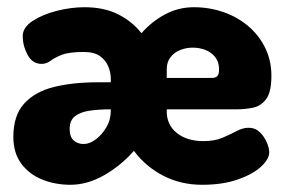

<svg xmlns="http://www.w3.org/2000/svg" viewBox="-20 -502 796 532"><path d="M175 10Q133 10 97 -4.5Q61 -19 39 -48.5Q17 -78 17 -123Q17 -182 47 -215Q77 -248 129.5 -261Q182 -274 251 -274H287V-284Q287 -301 280 -318Q273 -335 257 -346.5Q241 -358 212 -358Q171 -358 151 -350Q131 -342 120 -333.5Q109 -325 95 -325Q70 -325 56.5 -350Q43 -375 43 -402Q43 -426 70.5 -444Q98 -462 137.5 -472Q177 -482 214 -482Q268 -482 307 -462.5Q346 -443 372 -410Q401 -443 438 -462.5Q475 -482 517 -482Q560 -482 599 -468.5Q638 -455 668 -429.5Q698 -404 715 -369Q732 -334 732 -292Q732 -247 717.5 -227.5Q703 -208 680.5 -203.5Q658 -199 635 -199H442V-193Q442 -156 470 -133.5Q498 -111 544 -111Q575 -111 597 -120.5Q619 -130 636 -139Q653 -148 669 -148Q687 -148 699.5 -136Q712 -124 719 -108Q726 -92 726 -80Q726 -61 703 -40Q680 -19 638.5 -4.5Q597 10 540 10Q481 10 432.5 -15Q384 -40 351 -84Q315 -43 268.5 -16.5Q222 10 175 10ZM212 -103Q228 -103 245 -115.5Q262 -128 274.5 -149Q287 -170 287 -195V-199H283Q255 -199 229.5 -195.5Q204 -192 188.5 -180.5Q173 -169 173 -145Q173 -123 184 -113Q195 -103 212 -103ZM442 -286H566Q577 -286 582 -291Q587 -296 587 -310Q587 -330 576.5 -343.5Q566 -357 549.5 -363.5Q533 -370 514 -370Q496 -370 479.5 -363.5Q463 -357 452.5 -343.5Q442 -330 442 -310Z"/></svg>

Font: Dosis ExtraBold
Style: Regular
Weight: 800
Designer: EdgarTolentino, PabloImpallari, IginoMarini
Foundry: EdgarTolentino, PabloImpallari, IginoMarini
Version: Version 3.001; ttfautohint (v1.8.2)